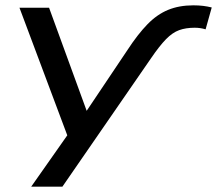

<svg xmlns="http://www.w3.org/2000/svg" viewBox="-20 -520 814 720"><path d="M459 -334Q497 -392 533 -429Q569 -466 610.5 -483Q652 -500 705 -500Q725 -500 741.5 -498Q758 -496 774 -492L751 -410Q741 -413 731 -414.5Q721 -416 710 -416Q677 -416 652 -407Q627 -398 602.5 -373Q578 -348 546 -301L214 180H97L246 -32L243 16L53 -491H164L311 -88H294Z"/></svg>

Font: Nunito Sans 10pt Expanded Medium
Style: Italic
Weight: 500
Width: 7
Italic angle: -9°
Designer: Vernon Adams
Foundry: Vernon Adams
Version: Version 3.101;gftools[0.9.27]